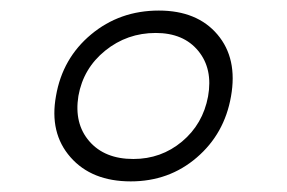

<svg xmlns="http://www.w3.org/2000/svg" viewBox="-20 -532 538 360"><path d="M277.8 -512.2Q349.6 -512.2 387.7 -467.3Q425.8 -422.4 413.1 -351.1Q400.9 -281.2 348.9 -236.6Q296.9 -191.9 225.1 -191.9Q151.9 -191.9 112.1 -237.3Q72.3 -282.7 85 -352.1Q97.2 -422.9 150.9 -467.5Q204.6 -512.2 277.8 -512.2ZM272 -470.2Q218.3 -470.2 177.2 -437Q136.2 -403.8 127 -352.1Q118.7 -300.3 147.5 -267.1Q176.3 -233.9 230 -233.9Q282.2 -233.9 321.3 -266.6Q360.4 -299.3 370.1 -351.1Q379.4 -402.8 351.8 -436.5Q324.2 -470.2 272 -470.2Z"/></svg>

Font: SVN-Poppins Light
Style: Italic
Weight: 300
Italic angle: -10°
Designer: Ninad Kale (Devanagari), Jonny Pinhorn (Latin)
Foundry: Indian Type Foundry
Version: Version 3.002 2017